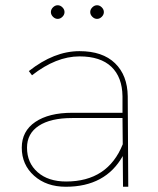

<svg xmlns="http://www.w3.org/2000/svg" viewBox="-20 -712 602 732"><path d="M218 -648Q210 -640 200 -640Q190 -640 182 -648Q174 -656 174 -666Q174 -676 182 -684Q190 -692 200 -692Q210 -692 218 -684Q226 -676 226 -666Q226 -656 218 -648ZM368 -648Q360 -640 350 -640Q340 -640 332 -648Q324 -656 324 -666Q324 -676 332 -684Q340 -692 350 -692Q360 -692 368 -684Q376 -676 376 -666Q376 -656 368 -648ZM469 0H449L448 -117Q382 0 231 0Q157 0 110 -42Q63 -84 63 -149Q63 -212 114.5 -247Q166 -282 255 -282H447V-345Q446 -418 404.5 -457.5Q363 -497 283 -497Q194 -497 102 -425L90 -441Q186 -517 283 -517Q371 -517 418.5 -471Q466 -425 467 -345ZM232 -20Q391 -20 448 -162L447 -262H255Q173 -262 128 -232.5Q83 -203 83 -149Q83 -91 123.5 -55.5Q164 -20 232 -20Z"/></svg>

Font: Montserrat arm Thin
Style: Regular
Weight: 250
Designer: Julieta Ulanovsky
Foundry: Julieta Ulanovsky
Version: Version 6.000;PS 006.000;hotconv 1.0.88;makeotf.lib2.5.64775